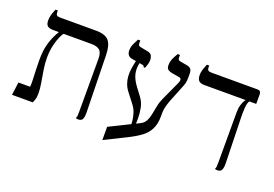

<svg xmlns="http://www.w3.org/2000/svg" viewBox="-92 -841 1675 1173"><g transform="rotate(20 745.5 -254.5)"><path d="M457 3Q453 3 448.5 2.5Q444 2 441 1V-4Q444 -8 445 -15.5Q446 -23 446 -46V-388Q446 -428 428.5 -443Q411 -458 373 -458H126Q99 -458 88 -468.5Q77 -479 77 -503Q77 -521 81 -536Q85 -551 90 -562.5Q95 -574 97 -580H112V-568Q112 -555 118 -549.5Q124 -544 141 -544H373Q434 -544 457.5 -516Q481 -488 482 -423L490 -53Q491 -32 485 -14.5Q479 3 457 3ZM25 0 36 -84H112Q114 -99 113 -126.5Q112 -154 110.5 -187.5Q109 -221 109 -254.5Q109 -288 112 -315Q117 -354 130 -389.5Q143 -425 162 -456V-474H195V-458Q189 -455 177.5 -430.5Q166 -406 157 -368Q148 -330 148 -286Q148 -249 154.5 -208.5Q161 -168 167.5 -130.5Q174 -93 174 -64Q174 -37 168.5 -22Q163 -7 160 0Z M638 71V-15L824 -107Q845 -118 855 -137.5Q865 -157 870 -182.5Q875 -208 880.5 -236.5Q886 -265 899 -293L955 -415Q962 -430 960 -439.5Q958 -449 950 -450L898 -459Q882 -462 871.5 -469.5Q861 -477 861 -499Q861 -516 867 -532.5Q873 -549 880.5 -561.5Q888 -574 891 -580H906V-566Q906 -553 910 -548.5Q914 -544 928 -542L963 -536Q983 -533 992 -523.5Q1001 -514 1001 -491V-465Q1001 -455 1000 -446Q999 -437 997 -428.5Q995 -420 991 -411L963 -341Q960 -332 950.5 -310Q941 -288 933 -260.5Q925 -233 925 -207V-187Q925 -138 908 -104Q891 -70 857.5 -45.5Q824 -21 775 3ZM772 -73Q772 -83 770 -104Q768 -125 760 -150.5Q752 -176 734 -199L687 -260Q671 -281 663 -303.5Q655 -326 653.5 -350.5Q652 -375 656 -401.5Q660 -428 667 -458L692 -453Q682 -414 689.5 -379.5Q697 -345 727 -305L761 -260Q784 -230 791 -194Q798 -158 797.5 -130Q797 -102 797 -93ZM723 -433Q722 -438 719.5 -441Q717 -444 711 -445L640 -457Q621 -460 613 -472Q605 -484 605 -500Q605 -525 616.5 -547.5Q628 -570 633 -580H648V-564Q648 -552 652 -548Q656 -544 666 -542L708 -534Q733 -530 739.5 -516Q746 -502 746 -489Q746 -471 740 -454.5Q734 -438 732 -433Z M1110 -458Q1082 -458 1071.5 -470Q1061 -482 1061 -507Q1061 -522 1065 -536.5Q1069 -551 1074 -562.5Q1079 -574 1081 -580H1096V-567Q1096 -555 1102 -549.5Q1108 -544 1125 -544H1423Q1435 -544 1440.5 -538Q1446 -532 1446 -521V-458ZM1362 4Q1358 4 1353.5 3.5Q1349 3 1346 2V-3Q1349 -7 1350 -14Q1351 -21 1351 -45V-364Q1351 -396 1357 -416Q1363 -436 1369 -446Q1375 -456 1376 -457V-487H1402V-458Q1397 -454 1393.5 -441.5Q1390 -429 1388.5 -410Q1387 -391 1387 -367L1395 -52Q1396 -31 1390 -13.5Q1384 4 1362 4Z"/></g></svg>

Font: Frank Ruhl Libre Light
Style: Regular
Weight: 300
Designer: Yanek Iontef
Foundry: Fontef
Version: Version 6.003;gftools[0.9.30]